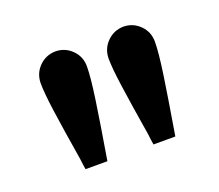

<svg xmlns="http://www.w3.org/2000/svg" viewBox="-64 -855 535 468"><g transform="rotate(-20 203.5 -621.5)"><path d="M83 -502Q69.3 -585.4 62.5 -634.5Q55.7 -683.6 55.7 -708Q56.2 -733.4 73.5 -750.7Q90.8 -768.1 116.2 -768.6Q141.1 -768.1 158.4 -750.7Q175.8 -733.4 175.8 -708Q175.8 -680.7 167.5 -623.8Q159.2 -566.9 143.6 -473.6H86.9Q85 -484.4 83 -502ZM259.3 -502Q245.6 -585.4 238.8 -634.5Q231.9 -683.6 231.9 -708Q232.4 -733.4 249.8 -750.7Q267.1 -768.1 292.5 -768.6Q317.4 -768.1 334.7 -750.7Q352.1 -733.4 352.1 -708Q352.1 -680.7 343.8 -623.8Q335.4 -566.9 319.8 -473.6H263.2Q261.2 -484.4 259.3 -502Z"/></g></svg>

Font: Reddit Sans Strawberry SemiBold
Style: Regular
Weight: 600
Designer: Stephen Hutchings
Foundry: Reddit
Version: Version 1.013